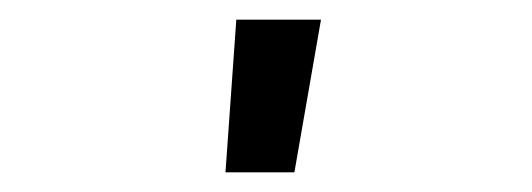

<svg xmlns="http://www.w3.org/2000/svg" viewBox="-20 -775 540 195"><path d="M209 -600 220 -755H306L279 -600Z"/></svg>

Font: Iosevka Curly Slab Medium
Style: Regular
Weight: 500
Monospace: yes
Designer: Belleve Invis
Foundry: Belleve Invis
Version: Version 22.1.2; ttfautohint (v1.8.4)